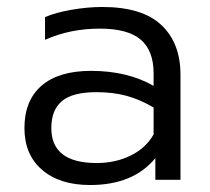

<svg xmlns="http://www.w3.org/2000/svg" viewBox="-20 -515 602 550"><path d="M50 -148Q50 -227 99 -269.5Q148 -312 241 -312Q345 -312 420 -269V-305Q420 -370 383 -401.5Q346 -433 266 -433Q181 -433 109 -401V-466Q139 -479 185 -487Q231 -495 273 -495Q387 -495 442 -443.5Q497 -392 497 -301V0H425V-62Q362 15 238 15Q151 15 100.5 -28.5Q50 -72 50 -148ZM420 -130V-207Q381 -230 342.5 -240.5Q304 -251 256 -251Q188 -251 157.5 -225.5Q127 -200 127 -148Q127 -48 257 -48Q311 -48 354.5 -69.5Q398 -91 420 -130Z"/></svg>

Font: Prompt Light
Style: Regular
Weight: 300
Designer: Katatrad Team
Foundry: CadsonDemak
Version: Version 1.001